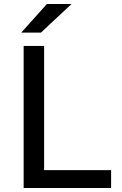

<svg xmlns="http://www.w3.org/2000/svg" viewBox="-20 -946 614 966"><path d="M539 0H99V-715H202V-90H539ZM340 -926 186 -782H87L216 -926Z"/></svg>

Font: Wix Madefor Text Medium
Style: Regular
Weight: 500
Designer: Dalton Maag Ltd
Foundry: Dalton Maag Ltd
Version: Version 3.100